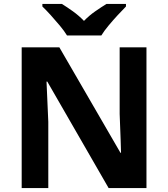

<svg xmlns="http://www.w3.org/2000/svg" viewBox="-20 -954 853 974"><path d="M723 0H531L220 -540H216Q218 -489 220.5 -438Q223 -387 225 -336V0H90V-714H281L591 -179H594Q593 -212 592 -245Q591 -278 589.5 -310.5Q588 -343 587 -376V-714H723ZM320 -774Q306 -797 283.5 -824Q261 -851 237.5 -877Q214 -903 195 -921V-934H294Q320 -918 350 -896.5Q380 -875 406 -848Q432 -875 463 -896.5Q494 -918 520 -934H619V-921Q601 -903 577 -877Q553 -851 530.5 -824Q508 -797 494 -774Z"/></svg>

Font: Noto Sans Ol Chiki
Style: Regular
Weight: 400
Designer: Monotype Design Team, Lewis McGuffie
Foundry: Monotype Imaging Inc.
Version: Version 2.003